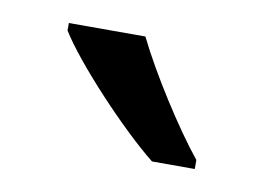

<svg xmlns="http://www.w3.org/2000/svg" viewBox="-35 -812 346 252"><g transform="rotate(10 138.0 -686.0)"><path d="M142 -766H40V-756C64 -717 135 -641 179 -606H236V-618C206 -655 164 -721 142 -766Z"/></g></svg>

Font: Noto Sans Georgian SemiCondensed
Style: Regular
Weight: 400
Width: 4
Designer: Monotype Design Team, Akaki Razmadze
Foundry: Google LLC
Version: Version 2.005